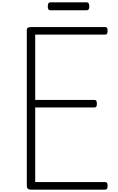

<svg xmlns="http://www.w3.org/2000/svg" viewBox="-20 -1627 1011 1647"><path d="M246 0Q228 0 219 -8Q210 -16 210 -32V-1371Q210 -1383 219 -1389Q228 -1395 246 -1395H881Q893 -1395 898 -1388Q903 -1381 903 -1362Q903 -1345 898 -1337.5Q893 -1330 881 -1330H282V-770H789Q801 -770 806 -762.5Q811 -755 811 -737Q811 -719 806 -712Q801 -705 789 -705H282V-65H881Q893 -65 898 -58Q903 -51 903 -33Q903 -15 898 -7.5Q893 0 881 0ZM413 -1539Q399 -1539 394.5 -1548Q390 -1557 390 -1571Q390 -1587 394.5 -1597Q399 -1607 413 -1607H722Q736 -1607 741 -1597Q746 -1587 746 -1571Q746 -1557 741 -1548Q736 -1539 722 -1539Z"/></svg>

Font: Playwrite BE WAL Light
Style: Regular
Weight: 300
Version: Version 1.002